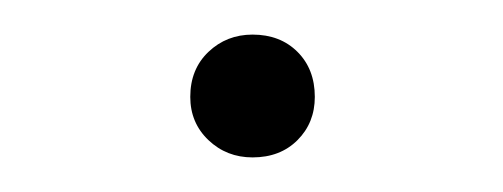

<svg xmlns="http://www.w3.org/2000/svg" viewBox="-20 -433 291 111"><path d="M126 -342Q111 -342 100.5 -352Q90 -362 90 -377Q90 -393 100.5 -403Q111 -413 126 -413Q142 -413 152 -403Q162 -393 162 -377Q162 -362 152 -352Q142 -342 126 -342Z"/></svg>

Font: Ysabeau Infant ExtraLight
Style: Regular
Weight: 250
Designer: Christian Thalmann (Catharsis Fonts)
Version: Version 2.001;gftools[0.9.30]; featfreeze: ss01,ss02,lnum